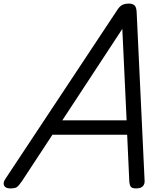

<svg xmlns="http://www.w3.org/2000/svg" viewBox="-72 -1035 925 1069"><path d="M-15 14Q-41 14 -49 -1.5Q-57 -17 -42 -39L578 -975Q592 -998 607 -1006.5Q622 -1015 646 -1015Q665 -1015 676.5 -1005.5Q688 -996 689 -964L733 -31Q735 -11 723.5 1.5Q712 14 686 14Q664 14 657 5.5Q650 -3 648 -23L636 -285H220L50 -26Q32 0 21.5 7Q11 14 -15 14ZM275 -365H633L609 -874Z"/></svg>

Font: Playwrite AU VIC
Style: Regular
Weight: 400
Designer: Veronika Burian, José Scaglione
Foundry: TypeTogether
Version: Version 1.002